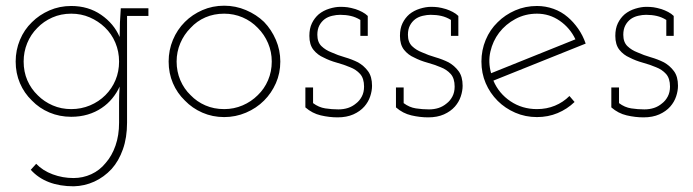

<svg xmlns="http://www.w3.org/2000/svg" viewBox="-20 -404 2431 674"><path d="M88 192Q114 221 152 235.5Q190 250 239 250Q277 249 311 233.5Q345 218 372 189Q397 161 411.5 120Q426 79 426 27V-348H501V-375H404Q402 -349 401 -324Q400 -299 400 -274Q380 -321 335 -352Q290 -383 230 -383Q189 -383 153.5 -367.5Q118 -352 92 -326Q65 -300 50 -264Q35 -228 35 -188Q35 -147 50 -112Q65 -77 92 -51Q118 -24 153.5 -9Q189 6 230 6Q261 6 288 -2Q315 -10 337 -25Q358 -39 374 -58.5Q390 -78 400 -100Q399 -86 398.5 -72.5Q398 -59 398 -45V27Q398 71 385.5 107Q373 143 351 168Q330 194 300.5 207.5Q271 221 238 221Q200 221 165 208Q130 195 107 171ZM230 -356Q265 -356 295 -343Q325 -330 348 -308Q372 -285 385 -254Q398 -223 398 -188Q398 -153 385.5 -123Q373 -93 350 -70Q327 -47 296 -34Q265 -21 230 -21Q195 -21 165 -34Q135 -47 113 -69Q89 -92 76 -122Q63 -152 63 -188Q63 -222 75.5 -252.5Q88 -283 111 -306Q133 -329 163.5 -342.5Q194 -356 230 -356Z M907 -51Q933 -77 948.5 -112Q964 -147 964 -188Q964 -228 948.5 -264Q933 -300 907 -327Q880 -353 843.5 -368.5Q807 -384 767 -384Q726 -384 690.5 -368.5Q655 -353 629 -327Q602 -300 587 -264Q572 -228 572 -188Q572 -147 587 -112Q602 -77 629 -51Q655 -24 690.5 -8.5Q726 7 767 7Q807 7 843.5 -8.5Q880 -24 907 -51ZM649 -70Q626 -92 613 -122.5Q600 -153 600 -188Q600 -222 613 -252.5Q626 -283 649 -306Q671 -330 701 -343Q731 -356 767 -356Q801 -356 831.5 -343Q862 -330 885 -306Q908 -283 921 -252.5Q934 -222 934 -188Q934 -153 921 -122.5Q908 -92 885 -70Q862 -47 831.5 -34Q801 -21 767 -21Q731 -21 701 -34Q671 -47 649 -70Z M1259 -30Q1273 -46 1279.5 -65.5Q1286 -85 1286 -103Q1286 -135 1272 -154Q1258 -173 1237 -185Q1215 -196 1190.5 -203Q1166 -210 1144 -220Q1123 -228 1108.5 -242Q1094 -256 1094 -282Q1094 -301 1101 -314.5Q1108 -328 1120 -337Q1131 -345 1146 -348.5Q1161 -352 1174 -352Q1194 -352 1211.5 -348Q1229 -344 1245 -334V-278H1271V-348Q1263 -356 1251.5 -362Q1240 -368 1228 -372Q1211 -377 1200 -378.5Q1189 -380 1175 -380Q1157 -380 1136 -373.5Q1115 -367 1099 -354Q1084 -341 1075 -322.5Q1066 -304 1066 -278Q1066 -247 1080.5 -229Q1095 -211 1116 -202Q1137 -191 1162.5 -184Q1188 -177 1209 -168Q1230 -160 1244 -144.5Q1258 -129 1258 -100Q1258 -80 1250 -65Q1242 -50 1230 -41Q1217 -30 1201.5 -25Q1186 -20 1168 -20Q1145 -20 1122 -23.5Q1099 -27 1079 -42V-97H1052V-27Q1076 -6 1106 1Q1136 8 1165 8Q1197 8 1220.5 -2.5Q1244 -13 1259 -30Z M1577 -30Q1591 -46 1597.5 -65.5Q1604 -85 1604 -103Q1604 -135 1590 -154Q1576 -173 1555 -185Q1533 -196 1508.5 -203Q1484 -210 1462 -220Q1441 -228 1426.5 -242Q1412 -256 1412 -282Q1412 -301 1419 -314.5Q1426 -328 1438 -337Q1449 -345 1464 -348.5Q1479 -352 1492 -352Q1512 -352 1529.5 -348Q1547 -344 1563 -334V-278H1589V-348Q1581 -356 1569.5 -362Q1558 -368 1546 -372Q1529 -377 1518 -378.5Q1507 -380 1493 -380Q1475 -380 1454 -373.5Q1433 -367 1417 -354Q1402 -341 1393 -322.5Q1384 -304 1384 -278Q1384 -247 1398.5 -229Q1413 -211 1434 -202Q1455 -191 1480.5 -184Q1506 -177 1527 -168Q1548 -160 1562 -144.5Q1576 -129 1576 -100Q1576 -80 1568 -65Q1560 -50 1548 -41Q1535 -30 1519.5 -25Q1504 -20 1486 -20Q1463 -20 1440 -23.5Q1417 -27 1397 -42V-97H1370V-27Q1394 -6 1424 1Q1454 8 1483 8Q1515 8 1538.5 -2.5Q1562 -13 1577 -30Z M1865 -356Q1909 -356 1945 -331Q1981 -306 2000 -266Q1926 -236 1852 -206.5Q1778 -177 1704 -147Q1693 -186 1701.5 -223Q1710 -260 1732 -289Q1755 -319 1789.5 -337.5Q1824 -356 1865 -356ZM1997 -46 1979 -67Q1957 -45 1928 -33Q1899 -21 1865 -21Q1813 -21 1772 -48.5Q1731 -76 1712 -121Q1794 -154 1874 -186Q1954 -218 2036 -251Q2026 -280 2009.5 -303.5Q1993 -327 1973 -344Q1951 -363 1923 -373Q1895 -383 1865 -383Q1824 -383 1788.5 -367.5Q1753 -352 1727 -326Q1700 -300 1685 -264Q1670 -228 1670 -188Q1670 -147 1685 -112Q1700 -77 1727 -50Q1753 -24 1788.5 -8.5Q1824 7 1865 7Q1904 7 1937.5 -7Q1971 -21 1997 -46Z M2333 -30Q2347 -46 2353.5 -65.5Q2360 -85 2360 -103Q2360 -135 2346 -154Q2332 -173 2311 -185Q2289 -196 2264.5 -203Q2240 -210 2218 -220Q2197 -228 2182.5 -242Q2168 -256 2168 -282Q2168 -301 2175 -314.5Q2182 -328 2194 -337Q2205 -345 2220 -348.5Q2235 -352 2248 -352Q2268 -352 2285.5 -348Q2303 -344 2319 -334V-278H2345V-348Q2337 -356 2325.5 -362Q2314 -368 2302 -372Q2285 -377 2274 -378.5Q2263 -380 2249 -380Q2231 -380 2210 -373.5Q2189 -367 2173 -354Q2158 -341 2149 -322.5Q2140 -304 2140 -278Q2140 -247 2154.5 -229Q2169 -211 2190 -202Q2211 -191 2236.5 -184Q2262 -177 2283 -168Q2304 -160 2318 -144.5Q2332 -129 2332 -100Q2332 -80 2324 -65Q2316 -50 2304 -41Q2291 -30 2275.5 -25Q2260 -20 2242 -20Q2219 -20 2196 -23.5Q2173 -27 2153 -42V-97H2126V-27Q2150 -6 2180 1Q2210 8 2239 8Q2271 8 2294.5 -2.5Q2318 -13 2333 -30Z"/></svg>

Font: Josefin Slab Thin Light
Style: Regular
Weight: 300
Version: Version 2.000